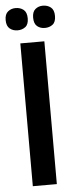

<svg xmlns="http://www.w3.org/2000/svg" viewBox="-66 -854 342 884"><g transform="rotate(-5 105.0 -412.0)"><path d="M49 0V-660H160V0ZM168 -721Q147 -721 132.5 -733Q118 -745 118 -773Q118 -800 132.5 -812Q147 -824 167 -824Q189 -824 204 -812Q219 -800 219 -772Q219 -744 204 -732.5Q189 -721 168 -721ZM42 -721Q21 -721 6 -733Q-9 -745 -9 -773Q-9 -800 6 -812Q21 -824 41 -824Q63 -824 78 -812Q93 -800 93 -772Q93 -744 78 -732.5Q63 -721 42 -721Z"/></g></svg>

Font: Bricolage Grotesque 96pt Medium
Style: Regular
Weight: 500
Designer: Mathieu Triay
Foundry: Atelier Triay
Version: Version 1.001; ttfautohint (v1.8.4.7-5d5b);gftools[0.9.33.de